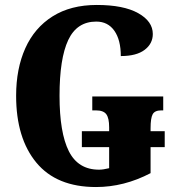

<svg xmlns="http://www.w3.org/2000/svg" viewBox="-20 -744 716 774"><path d="M45 -358Q45 -467 82 -549.5Q119 -632 192 -678Q265 -724 370 -724Q478 -724 537 -691Q596 -658 596 -607Q596 -568 563 -543Q530 -518 467 -518Q467 -583 441 -620Q415 -657 368 -657Q290 -657 255 -582.5Q220 -508 220 -358Q220 -209 257.5 -134.5Q295 -60 379 -60Q396 -60 420 -66V-151H310V-215H420V-231Q420 -268 408.5 -283.5Q397 -299 367 -299H352V-355H638V-299H630Q604 -299 595.5 -283.5Q587 -268 587 -227V-215H644V-151H587V-46Q480 10 367 10Q208 10 126.5 -88.5Q45 -187 45 -358Z"/></svg>

Font: Noto Serif CondBlack
Style: Regular
Weight: 900
Width: 3
Designer: Monotype Design Team
Foundry: Monotype Imaging Inc.
Version: Version 1.001